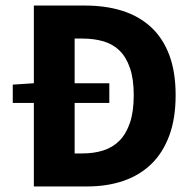

<svg xmlns="http://www.w3.org/2000/svg" viewBox="-20 -672 700 692"><path d="M26 -301V-367L102 -372V-652H286Q361 -652 421 -633Q481 -614 524 -574.5Q567 -535 590 -474Q613 -413 613 -329Q613 -245 590 -183Q567 -121 525 -80.5Q483 -40 424.5 -20Q366 0 294 0H102V-301ZM249 -119H277Q319 -119 353 -130Q387 -141 411 -165.5Q435 -190 448.5 -230Q462 -270 462 -329Q462 -387 448.5 -426.5Q435 -466 411 -489.5Q387 -513 353 -523Q319 -533 277 -533H249V-372H374V-301H249Z"/></svg>

Font: TypoPRO Source Sans Pro
Style: Bold
Weight: 700
Designer: Paul D. Hunt
Foundry: Adobe Systems Incorporated
Version: Version 2.020;PS 2.000;hotconv 1.0.86;makeotf.lib2.5.63406